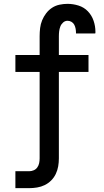

<svg xmlns="http://www.w3.org/2000/svg" viewBox="-20 -763 540 998"><path d="M60 215V127H132Q144 127 155.5 122Q167 117 174 107Q181 97 183.5 85Q186 73 186 60V-389H60V-477H186V-575Q186 -596 188.5 -617Q191 -638 199 -657.5Q207 -677 220 -694Q233 -711 250.5 -722.5Q268 -734 289 -738.5Q310 -743 331 -743Q360 -743 388.5 -734Q417 -725 437 -704Q457 -683 466.5 -655Q476 -627 476 -598Q476 -595 476 -593Q476 -591 475 -589H375V-593Q375 -603 373 -614Q371 -625 366 -634.5Q361 -644 351.5 -649.5Q342 -655 331 -655Q318 -655 308 -646Q298 -637 293.5 -625Q289 -613 287.5 -600.5Q286 -588 286 -575V-477H440V-389H286V60Q286 81 282.5 101.5Q279 122 270 141Q261 160 246 175Q231 190 212.5 199Q194 208 173 211.5Q152 215 132 215Z"/></svg>

Font: Iosevka Custom Semibold
Style: Regular
Weight: 600
Designer: Belleve Invis
Foundry: Belleve Invis
Version: Version 27.0.2; ttfautohint (v1.8.4)